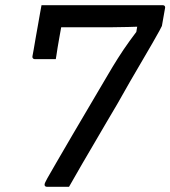

<svg xmlns="http://www.w3.org/2000/svg" viewBox="-20 -720 656 740"><path d="M140 -700Q156 -700 169.5 -698Q183 -696 194 -691.5Q205 -687 211.5 -680.5Q218 -674 220.5 -665.5Q223 -657 222 -646Q219 -632 215.5 -613Q212 -594 208.5 -574Q205 -554 202 -536.5Q199 -519 197.5 -507Q196 -495 195 -492Q191 -492 183 -492Q175 -492 165 -492Q155 -492 145 -492Q135 -492 126.5 -492Q118 -492 114 -492Q110 -492 107 -495Q104 -498 105 -503Q107 -511 110 -530Q113 -549 117.5 -574Q122 -599 126.5 -624.5Q131 -650 134.5 -670Q138 -690 140 -700ZM246 0Q242 0 234.5 0Q227 0 217.5 0Q208 0 197.5 0Q187 0 177.5 0Q168 0 161 0Q156 0 153.5 -3Q151 -6 152 -10Q152 -14 162.5 -33Q173 -52 197 -93Q221 -134 260.5 -202Q300 -270 360 -371Q378 -401 396 -432Q414 -463 434.5 -495.5Q455 -528 479.5 -562Q504 -596 532 -633L502 -577L513 -642L537 -618Q505 -617 474 -616Q443 -615 413 -615Q383 -615 353 -615H192Q182 -615 173 -619Q164 -623 157.5 -630.5Q151 -638 146.5 -648.5Q142 -659 140.5 -672Q139 -685 140 -700H606Q611 -700 613 -698.5Q615 -697 616 -694.5Q617 -692 616 -688L604 -620Q604 -619 594.5 -601.5Q585 -584 568 -554.5Q551 -525 529 -487.5Q507 -450 482 -407Q457 -364 432 -319Q411 -284 389.5 -247Q368 -210 344.5 -170Q321 -130 296.5 -88Q272 -46 246 0Z"/></svg>

Font: RecMonoLinear Nerd Font Mono
Style: Italic
Weight: 400
Italic angle: -10°
Monospace: yes
Version: Version 1.085; ttfautohint (v1.8.4.7-5d5b);Nerd Fonts 3.2.1